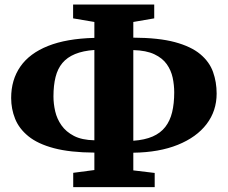

<svg xmlns="http://www.w3.org/2000/svg" viewBox="-20 -784 980 826"><path d="M295 21V-40.5L386 -52.5V-127.5Q281.5 -128 212 -146.5Q142.5 -165 102.2 -197.8Q62 -230.5 45 -273Q28 -315.5 28 -362.5Q28 -440.5 67.5 -497.5Q107 -554.5 186.5 -586.2Q266 -618 386 -621V-689.5L294.5 -705V-764.5H643.5V-705L553.5 -689.5V-622Q662.5 -621.5 732.2 -602.8Q802 -584 841.5 -551Q881 -518 896.5 -474.5Q912 -431 912 -381.5Q912 -307 868.8 -250.2Q825.5 -193.5 745 -161Q664.5 -128.5 553.5 -127V-51L645.5 -40V21ZM386 -180.5V-569Q337 -565.5 303 -551.5Q269 -537.5 248.5 -513Q228 -488.5 219 -452.5Q210 -416.5 210 -369Q210 -337.5 217.5 -305Q225 -272.5 244.5 -244.8Q264 -217 298.2 -199.2Q332.5 -181.5 386 -180.5ZM553.5 -178.5Q603 -182 636.8 -196.8Q670.5 -211.5 691 -237.8Q711.5 -264 720.5 -301.2Q729.5 -338.5 729.5 -386.5Q729.5 -418.5 722.8 -450Q716 -481.5 697.5 -507.8Q679 -534 644.2 -550.5Q609.5 -567 553.5 -568.5Z"/></svg>

Font: Merriweather 36pt Black
Style: Regular
Weight: 900
Version: Version 2.100